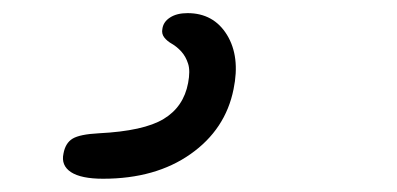

<svg xmlns="http://www.w3.org/2000/svg" viewBox="-20 -57 602 291"><path d="M136.2 213.9Q103 213.9 87.6 203.9Q72.3 193.8 76.2 175.8Q79.1 159.7 90.1 153.1Q101.1 146.5 129.9 145Q197.8 141.6 228 123.3Q258.3 105 265.1 68.8Q268.6 50.3 265.1 39.6Q261.7 28.8 254.9 21.2Q248 13.7 240.7 9.5Q233.4 5.4 229 -0.2Q224.6 -5.9 226.1 -13.2Q227.5 -23.9 237.8 -30.5Q248 -37.1 264.2 -37.1Q303.7 -37.1 324 -4.2Q344.2 28.8 334 78.1Q321.8 139.2 268.8 176.5Q215.8 213.9 136.2 213.9Z"/></svg>

Font: Shantell Sans Bouncy
Style: Italic
Weight: 300
Italic angle: -11.31°
Designer: Stephen Nixon, Anya Danilova, Shantell Martin
Foundry: Arrow Type
Version: Version 1.006;[9816181b4]